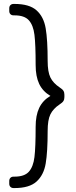

<svg xmlns="http://www.w3.org/2000/svg" viewBox="-20 -796 384 975"><path d="M161 -466Q161 -570 155 -619Q149 -668 126.5 -693Q104 -718 54 -718H49Q39 -718 33 -724Q27 -730 27 -740V-754Q27 -764 33 -770Q39 -776 49 -776H54Q129 -776 165.5 -743.5Q202 -711 212 -652Q222 -593 222 -487Q222 -431 236 -402.5Q250 -374 283 -352Q297 -343 302 -335Q307 -327 307 -315V-303Q307 -291 302 -283Q297 -275 283 -266Q250 -244 236 -215.5Q222 -187 222 -131Q222 -24 212 34.5Q202 93 165.5 126Q129 159 54 159H49Q39 159 33 153Q27 147 27 137V123Q27 113 33 107Q39 101 49 101H54Q104 101 126.5 76Q149 51 155 1.5Q161 -48 161 -152Q161 -210 179 -248Q197 -286 236 -309Q197 -332 179 -370Q161 -408 161 -466Z"/></svg>

Font: Rubik
Style: Regular
Weight: 300
Designer: Hubert & Fischer
Foundry: Hubert & Fischer
Version: Version 1.100